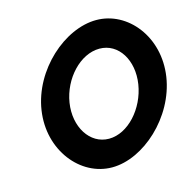

<svg xmlns="http://www.w3.org/2000/svg" viewBox="-89 -659 756 755"><g transform="rotate(-15 289.0 -282.0)"><path d="M67 -283C43 -125 149 6 278 6C406 6 551 -125 575 -283C599 -441 494 -570 366 -570C237 -570 91 -441 67 -283ZM181 -283C196 -378 271 -458 349 -458C427 -458 476 -378 461 -283C446 -188 373 -106 295 -106C217 -106 166 -188 181 -283Z"/></g></svg>

Font: Ampere
Style: SCCndIta
Weight: 400
Version: Version 1